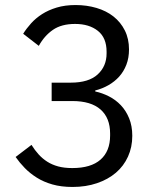

<svg xmlns="http://www.w3.org/2000/svg" viewBox="-20 -730 640 762"><path d="M261 -402Q332 -402 367.5 -434.5Q403 -467 403 -518V-525Q403 -580 368.5 -607.5Q334 -635 278 -635Q224 -635 190 -611.5Q156 -588 134 -548L72 -596Q85 -617 103.5 -637.5Q122 -658 147 -674Q172 -690 205 -700Q238 -710 280 -710Q324 -710 363 -698.5Q402 -687 430.5 -664.5Q459 -642 475.5 -609Q492 -576 492 -534Q492 -500 481.5 -473Q471 -446 453 -426Q435 -406 410.5 -392Q386 -378 358 -371V-367Q386 -361 412.5 -347.5Q439 -334 459.5 -312.5Q480 -291 492.5 -260.5Q505 -230 505 -191Q505 -146 488 -108.5Q471 -71 440 -44.5Q409 -18 365 -3Q321 12 268 12Q223 12 188 2Q153 -8 126 -25Q99 -42 78.5 -63Q58 -84 42 -107L105 -155Q118 -134 133.5 -117Q149 -100 168 -88Q187 -76 211 -69.5Q235 -63 267 -63Q341 -63 379 -96.5Q417 -130 417 -192V-200Q417 -262 379 -295.5Q341 -329 267 -329H185V-402Z"/></svg>

Font: IBMPlexSans
Style: Regular
Weight: 400
Designer: Mike Abbink, Paul van der Laan, Pieter van Rosmalen
Foundry: Bold Monday
Version: Version 3.1